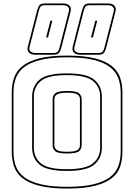

<svg xmlns="http://www.w3.org/2000/svg" viewBox="-20 -1067 777 1112"><path d="M689 -530V-189Q689 -142 676 -102.5Q663 -63 627.5 -35Q592 -7 529.5 9Q467 25 369 25Q271 25 208.5 9Q146 -7 110.5 -35Q75 -63 61.5 -102.5Q48 -142 48 -189V-530Q48 -577 61.5 -616.5Q75 -656 110.5 -684.5Q146 -713 208.5 -729Q271 -745 369 -745Q467 -745 529.5 -729Q592 -713 627.5 -684.5Q663 -656 676 -616.5Q689 -577 689 -530ZM679 -189V-530Q679 -576 665.5 -613.5Q652 -651 617.5 -678Q583 -705 522.5 -720Q462 -735 369 -735Q276 -735 215 -720Q154 -705 119.5 -678Q85 -651 71.5 -613.5Q58 -576 58 -530V-189Q58 -143 71.5 -105.5Q85 -68 119.5 -41.5Q154 -15 215 0Q276 15 369 15Q462 15 522.5 0Q583 -15 617.5 -41.5Q652 -68 665.5 -105.5Q679 -143 679 -189ZM570 -212Q570 -152 527 -114.5Q484 -77 367 -77Q250 -77 208 -114.5Q166 -152 166 -212V-507Q166 -567 208 -604.5Q250 -642 367 -642Q484 -642 527 -604.5Q570 -567 570 -507ZM176 -212Q176 -156 216 -121.5Q256 -87 367 -87Q478 -87 519 -121.5Q560 -156 560 -212V-507Q560 -563 519 -597.5Q478 -632 367 -632Q256 -632 216 -597.5Q176 -563 176 -507ZM285 -225V-494Q285 -513 300 -526.5Q315 -540 369 -540Q423 -540 438 -526.5Q453 -513 453 -494V-225Q453 -205 438 -191.5Q423 -178 369 -178Q315 -178 300 -191.5Q285 -205 285 -225ZM295 -494V-225Q295 -207 310.5 -197.5Q326 -188 369 -188Q412 -188 427.5 -197.5Q443 -207 443 -225V-494Q443 -511 427.5 -520.5Q412 -530 369 -530Q327 -530 311 -520.5Q295 -511 295 -494ZM151 -794Q147 -778 157 -769Q167 -760 184 -760H290Q309 -760 315.5 -769Q322 -778 326 -796L379 -1003Q383 -1019 373 -1028Q363 -1037 346 -1037H240Q221 -1037 214.5 -1028Q208 -1019 204 -1001ZM411 -794Q407 -778 417 -769Q427 -760 444 -760H550Q569 -760 575.5 -769Q582 -778 586 -796L639 -1003Q643 -1019 633 -1028Q623 -1037 606 -1037H500Q481 -1037 474.5 -1028Q468 -1019 464 -1001ZM518 -850H507L532 -947H543ZM258 -850H247L272 -947H283ZM184 -750Q160 -750 148 -762.5Q136 -775 141 -797V-796L194 -1003Q200 -1026 208.5 -1036.5Q217 -1047 240 -1047H346Q370 -1047 382 -1034.5Q394 -1022 389 -1001L336 -794Q330 -771 321.5 -760.5Q313 -750 290 -750ZM444 -750Q420 -750 408 -762.5Q396 -775 401 -797V-796L454 -1003Q460 -1026 468.5 -1036.5Q477 -1047 500 -1047H606Q630 -1047 642 -1034.5Q654 -1022 649 -1001L596 -794Q590 -771 581.5 -760.5Q573 -750 550 -750Z"/></svg>

Font: Bungee Outline
Style: Regular
Weight: 400
Designer: David Jonathan Ross
Foundry: David Jonathan Ross
Version: Version 1.000;PS 1.0;hotconv 1.0.72;makeotf.lib2.5.5900